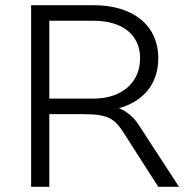

<svg xmlns="http://www.w3.org/2000/svg" viewBox="-20 -720 730 740"><path d="M340 -340H170V-640H340C452 -640 520 -586 520 -495C520 -404 452 -340 340 -340ZM100 0H170V-280H301C395 -280 421 -264 456 -209L590 0H670L515 -238C496 -268 471 -289 439 -303C534 -330 590 -398 590 -495C590 -622 494 -700 340 -700H100Z"/></svg>

Font: Gully Light
Style: Regular
Weight: 300
Designer: jaikishan Patel
Foundry: MagicType
Version: Version 1.000;Glyphs 3.2 (3242)